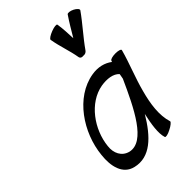

<svg xmlns="http://www.w3.org/2000/svg" viewBox="-273 -1029 1162 1162"><g transform="rotate(-45 307.5 -448.0)"><path d="M458 -688C504 -754 561 -815 608 -882C612 -890 600 -903 581 -913C561 -923 541 -925 536 -918C508 -877 483 -834 458 -792C456 -834 455 -877 448 -918C447 -925 425 -923 399 -913C373 -903 353 -890 354 -882C365 -815 389 -754 400 -688C402 -677 412 -672 426 -674C438 -672 451 -677 458 -688ZM517 -22C494 -96 507 -182 530 -267C553 -356 591 -444 615 -533C617 -541 598 -547 573 -547C549 -547 527 -541 525 -533C524 -531 523 -528 522 -525C486 -552 440 -564 386 -555C217 -527 96 -346 79 -172C69 -84 88 2 169 21C281 48 366 -38 440 -162C424 -91 413 -21 427 22C429 29 451 25 475 12C500 0 519 -16 517 -22ZM213 -66C161 -79 137 -128 144 -183C157 -312 251 -445 378 -467C428 -475 477 -469 503 -440C501 -429 499 -418 497 -407C417 -230 326 -40 213 -66Z"/></g></svg>

Font: Nupuram Condensed Oblique
Style: Regular
Weight: 400
Width: 3
Designer: Santhosh Thottingal (santhosh.thottingal@gmail.com)
Foundry: SMC
Version: Version 1.000